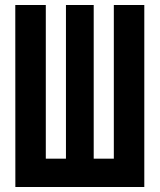

<svg xmlns="http://www.w3.org/2000/svg" viewBox="-20 -750 640 770"><path d="M41.6 0 41.3 -730H163.7V-113.7H244.5V-730H355.8V-113.7H436.5V-730H558.7V0Z"/></svg>

Font: JetBrains Mono
Style: Regular
Weight: 400
Monospace: yes
Designer: Philipp Nurullin, Konstantin Bulenkov
Foundry: JetBrains
Version: Version 2.305